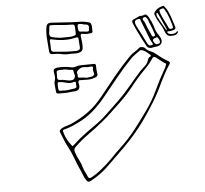

<svg xmlns="http://www.w3.org/2000/svg" viewBox="-60 -915 1120 1047"><g transform="rotate(-5 500.0 -392.0)"><path d="M903 -686Q878 -683 868 -711Q859 -737 844.5 -759Q830 -781 821 -806Q818 -813 820 -818Q828 -832 840 -840Q852 -848 868 -852Q873 -853 875.5 -850.5Q878 -848 880 -845Q890 -833 896.5 -819Q903 -805 908 -791Q913 -777 917.5 -762Q922 -747 927 -733Q930 -721 919 -717Q912 -715 904 -713Q896 -711 887 -712Q882 -712 881 -709Q881 -707 882 -705.5Q883 -704 884 -702Q892 -695 907.5 -695.5Q923 -696 930 -703Q932 -705 933.5 -707Q935 -709 938 -707Q941 -706 939.5 -703Q938 -700 936 -698Q928 -685 903 -686ZM902 -724Q919 -724 913 -740Q910 -752 906 -764Q902 -776 898 -788Q890 -812 877 -832Q873 -840 867.5 -839Q862 -838 856 -836Q849 -834 849 -829Q849 -824 850 -819Q858 -796 869.5 -774.5Q881 -753 891 -730Q893 -724 902 -724ZM877 -719Q877 -719 877.5 -719.5Q878 -720 879 -720V-725Q869 -748 859 -770Q849 -792 839 -814Q837 -818 834 -817Q831 -816 831 -812Q830 -801 837 -790Q855 -756 877 -719ZM742 -809Q748 -808 752 -809Q756 -810 760 -811Q769 -816 774.5 -813Q780 -810 785 -802Q805 -769 815 -732Q819 -717 827.5 -705Q836 -693 843 -679Q850 -663 844 -651Q838 -639 820 -635Q813 -634 804.5 -633Q796 -632 788 -630Q770 -628 762 -642Q751 -662 740 -683Q729 -704 719 -725Q713 -737 707.5 -749.5Q702 -762 697 -774Q692 -788 704 -793Q715 -797 724 -802Q733 -807 742 -809ZM346 -636Q322 -633 297 -638.5Q272 -644 246 -643Q231 -643 230 -659Q228 -691 225 -722.5Q222 -754 226 -786Q228 -803 235 -809Q242 -815 258 -814Q285 -812 312 -810.5Q339 -809 366 -807Q389 -806 413 -805.5Q437 -805 461 -798Q470 -795 472 -787Q475 -777 474.5 -768Q474 -759 475 -750Q477 -739 465 -738Q455 -737 445 -736.5Q435 -736 425 -738Q412 -741 410 -735.5Q408 -730 410 -721Q412 -707 413.5 -693Q415 -679 414 -664Q413 -648 404 -643Q395 -638 384 -636Q376 -635 366.5 -635.5Q357 -636 346 -636ZM314 -728Q333 -729 346 -728.5Q359 -728 372 -732Q382 -734 383 -740.5Q384 -747 382 -781Q381 -789 377.5 -791.5Q374 -794 366 -794Q342 -794 318.5 -796Q295 -798 271 -800Q249 -802 245.5 -799Q242 -796 241 -774Q241 -770 240 -766.5Q239 -763 239 -759Q238 -750 241.5 -743.5Q245 -737 255 -735Q272 -731 288 -729Q304 -727 314 -728ZM813 -698Q812 -706 810 -710Q805 -725 799.5 -739.5Q794 -754 788 -768Q785 -775 783 -782Q781 -789 775 -795Q770 -802 763 -800Q748 -794 756 -784Q764 -773 768 -760.5Q772 -748 777 -737Q782 -727 786.5 -716.5Q791 -706 796 -695Q800 -689 807 -691Q813 -693 813 -698ZM457 -765Q463 -788 438 -788Q436 -788 434 -788.5Q432 -789 430 -790Q405 -797 399.5 -791.5Q394 -786 399 -761Q400 -758 401.5 -755.5Q403 -753 407 -752Q416 -752 424.5 -751Q433 -750 441 -749Q461 -746 457 -765ZM786 -644Q802 -643 795 -656Q791 -663 787 -670Q783 -677 781 -684Q771 -708 762 -732.5Q753 -757 743 -781Q742 -786 740.5 -790Q739 -794 733 -793Q701 -790 714 -761Q715 -760 715.5 -758Q716 -756 717 -754Q730 -730 742 -706Q754 -682 766 -658Q769 -652 773.5 -647.5Q778 -643 786 -644ZM346 -649H379Q389 -650 394.5 -654Q400 -658 399 -670Q399 -680 397.5 -689.5Q396 -699 396 -709Q397 -720 392 -721.5Q387 -723 379 -721Q346 -713 313 -714.5Q280 -716 248 -724Q239 -725 239 -717Q240 -706 240.5 -694.5Q241 -683 241 -672Q241 -665 243.5 -661Q246 -657 255 -655Q278 -654 301 -651.5Q324 -649 346 -649ZM837 -658Q837 -667 830.5 -677Q824 -687 821 -685Q816 -682 809 -680.5Q802 -679 800 -671Q799 -664 806.5 -655Q814 -646 819 -647Q825 -648 830.5 -649.5Q836 -651 837 -658ZM729 -639Q745 -639 751 -633Q764 -618 781 -611.5Q798 -605 812 -593Q841 -568 874 -549Q880 -545 881 -542Q882 -539 877 -531Q862 -509 849.5 -485.5Q837 -462 825 -438Q800 -383 769 -332.5Q738 -282 703 -233Q654 -166 595.5 -107.5Q537 -49 478 7Q460 23 439.5 37Q419 51 397 63Q380 74 370 57Q360 42 354 25Q348 8 340 -8Q326 -40 314 -72.5Q302 -105 285 -136Q275 -154 267.5 -174Q260 -194 252 -213Q248 -221 252 -226Q256 -231 262 -235Q274 -242 287 -245.5Q300 -249 313 -254Q366 -277 411 -310Q456 -343 492 -389Q534 -442 577 -494.5Q620 -547 667 -595Q679 -607 694 -616Q709 -625 721 -636Q723 -638 725.5 -638.5Q728 -639 729 -639ZM312 -133Q314 -135 316.5 -136.5Q319 -138 320 -139Q330 -148 340 -157Q350 -166 360 -174Q396 -203 435 -229.5Q474 -256 508 -288Q543 -321 578 -354.5Q613 -388 644 -425Q663 -447 681 -468.5Q699 -490 718 -511Q730 -523 743.5 -534.5Q757 -546 762 -564Q764 -569 767 -575Q770 -581 777 -583Q785 -587 777 -594Q768 -602 758.5 -609.5Q749 -617 738 -621Q728 -624 722 -620Q709 -611 696 -601.5Q683 -592 672 -581Q629 -536 589.5 -487.5Q550 -439 511 -391Q478 -349 439 -314.5Q400 -280 351 -257Q335 -249 318 -242Q301 -235 283 -230Q279 -229 272.5 -227Q266 -225 268 -217Q276 -185 293 -159Q297 -152 302 -146Q307 -140 312 -133ZM860 -535Q860 -537 858 -538Q856 -539 854 -540Q843 -548 831.5 -556.5Q820 -565 809 -574Q795 -586 787 -572Q768 -543 742 -517Q702 -477 667 -432.5Q632 -388 591 -349Q564 -324 537 -298Q510 -272 481 -249Q443 -218 403.5 -190Q364 -162 329 -128Q317 -117 322 -101Q329 -78 341 -56Q353 -34 359 -10Q363 3 369.5 15Q376 27 381 40Q387 53 399 46Q431 29 460 4Q491 -20 518 -48.5Q545 -77 574 -104Q620 -147 658 -196Q696 -245 732 -296Q767 -346 792 -400Q817 -454 847 -506Q852 -513 854.5 -520.5Q857 -528 860 -535ZM290 -426H277Q257 -425 252.5 -427.5Q248 -430 247 -451Q246 -463 244.5 -474.5Q243 -486 247 -498Q251 -509 249.5 -521.5Q248 -534 246 -545Q245 -559 251.5 -562.5Q258 -566 266 -567Q284 -569 303 -568Q322 -567 339 -563Q355 -559 368.5 -564Q382 -569 397 -569Q414 -570 432 -569.5Q450 -569 467 -570Q478 -571 478 -559Q478 -549 478.5 -539Q479 -529 481 -518Q486 -501 467 -495Q449 -488 430.5 -487.5Q412 -487 393 -488Q382 -490 377.5 -486Q373 -482 376 -469Q381 -450 373 -440Q365 -430 346 -430Q339 -430 331.5 -429Q324 -428 317 -427Q310 -426 302.5 -426Q295 -426 290 -426ZM423 -498Q431 -500 440 -500.5Q449 -501 456 -505Q465 -510 464 -517Q463 -524 460.5 -531.5Q458 -539 460 -545Q462 -547 461 -551.5Q460 -556 455 -557H451Q433 -554 414.5 -557Q396 -560 379 -544Q369 -534 372 -527Q375 -520 374 -511Q373 -502 386 -502Q395 -502 404 -501Q413 -500 423 -498ZM294 -553Q289 -553 284.5 -553.5Q280 -554 275 -553Q271 -552 266 -550.5Q261 -549 261 -541Q262 -532 261 -522Q260 -512 263 -504Q266 -499 275.5 -499Q285 -499 292 -498Q300 -497 307.5 -495Q315 -493 322 -492Q330 -491 339.5 -492Q349 -493 354 -500Q361 -510 357.5 -521Q354 -532 353 -542Q352 -549 345 -548.5Q338 -548 333 -549Q323 -551 313 -553Q303 -555 294 -553ZM261 -465Q262 -445 265.5 -442Q269 -439 288 -440Q294 -440 299.5 -439.5Q305 -439 311 -440Q322 -442 332 -443Q342 -444 352 -446Q364 -449 362 -458Q360 -467 361 -474Q361 -482 355.5 -482Q350 -482 345 -480Q330 -476 315.5 -479.5Q301 -483 286 -486Q267 -489 263.5 -486.5Q260 -484 261 -465Z"/></g></svg>

Font: Rock 3D
Style: Regular
Weight: 400
Version: Version 1.000